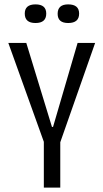

<svg xmlns="http://www.w3.org/2000/svg" viewBox="-20 -856 472 876"><path d="M180 0V-209L18 -660H100L217 -277H222L334 -660H414L255 -207V0ZM291 -751Q243 -751 243 -793Q243 -836 291 -836Q341 -836 341 -794Q341 -751 291 -751ZM142 -751Q93 -751 93 -794Q93 -836 142 -836Q191 -836 191 -794Q191 -751 142 -751Z"/></svg>

Font: Bricolage Grotesque 12pt Condensed Light
Style: Regular
Weight: 300
Width: 3
Designer: Mathieu Triay
Foundry: Atelier Triay
Version: Version 1.001; ttfautohint (v1.8.4.7-5d5b);gftools[0.9.33.de